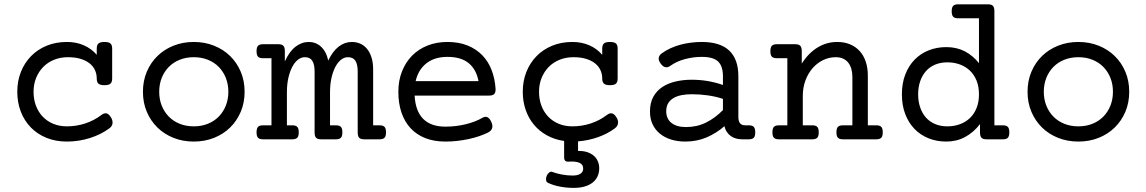

<svg xmlns="http://www.w3.org/2000/svg" viewBox="-20 -661 5436 911"><path d="M439 -288.6Q439 -310.5 430.2 -329.1Q421.4 -347.7 404.1 -361.1Q386.7 -374.5 361.3 -382.1Q335.9 -389.6 302.2 -389.6Q266.6 -389.6 236.6 -377.4Q206.5 -365.2 185.1 -343.3Q163.6 -321.3 151.4 -291.3Q139.2 -261.2 139.2 -225.6Q139.2 -189.9 150.4 -159.9Q161.6 -129.9 182.4 -107.9Q203.1 -85.9 232.4 -73.7Q261.7 -61.5 297.4 -61.5Q342.3 -61.5 384.3 -75.2Q426.3 -88.9 461.4 -115.7Q474.1 -125.5 485.4 -123Q496.6 -120.6 506.8 -103.5Q515.1 -90.3 513.9 -76.2Q512.7 -62 498.5 -51.8Q459 -22.5 406.2 -5.9Q353.5 10.7 297.4 10.7Q243.7 10.7 200.2 -7.1Q156.7 -24.9 126 -56.6Q95.2 -88.4 78.6 -131.6Q62 -174.8 62 -225.6Q62 -276.4 79.1 -319.6Q96.2 -362.8 127.2 -394.5Q158.2 -426.3 201.4 -444.1Q244.6 -461.9 297.4 -461.9Q341.8 -461.9 377.9 -446Q414.1 -430.2 439 -400.9V-430.2Q439 -447.3 447 -454.6Q455.1 -461.9 475.6 -461.9Q496.1 -461.9 504.2 -454.6Q512.2 -447.3 512.2 -430.2V-288.6Q512.2 -271.5 504.2 -264.2Q496.1 -256.8 475.6 -256.8Q455.1 -256.8 447 -264.2Q439 -271.5 439 -288.6Z M658.2 -225.6Q658.2 -277.3 676.5 -320.6Q694.8 -363.8 727.1 -395.3Q759.3 -426.8 803.5 -444.3Q847.7 -461.9 899.4 -461.9Q951.2 -461.9 995.4 -444.3Q1039.6 -426.8 1071.8 -395.3Q1104 -363.8 1122.3 -320.6Q1140.6 -277.3 1140.6 -225.6Q1140.6 -173.8 1122.3 -130.6Q1104 -87.4 1071.8 -55.9Q1039.6 -24.4 995.4 -6.8Q951.2 10.7 899.4 10.7Q847.7 10.7 803.5 -6.8Q759.3 -24.4 727.1 -55.9Q694.8 -87.4 676.5 -130.6Q658.2 -173.8 658.2 -225.6ZM735.4 -225.6Q735.4 -189.9 747.3 -159.9Q759.3 -129.9 780.8 -107.9Q802.2 -85.9 832.5 -73.7Q862.8 -61.5 899.4 -61.5Q936 -61.5 966.3 -73.7Q996.6 -85.9 1018.1 -107.9Q1039.6 -129.9 1051.5 -159.9Q1063.5 -189.9 1063.5 -225.6Q1063.5 -261.2 1051.5 -291.3Q1039.6 -321.3 1018.1 -343.3Q996.6 -365.2 966.3 -377.4Q936 -389.6 899.4 -389.6Q862.8 -389.6 832.5 -377.4Q802.2 -365.2 780.8 -343.3Q759.3 -321.3 747.3 -291.3Q735.4 -261.2 735.4 -225.6Z M1331.5 -369.6Q1353 -417 1382.3 -439.5Q1411.6 -461.9 1445.3 -461.9Q1461.4 -461.9 1475.8 -456.5Q1490.2 -451.2 1502.4 -440.2Q1514.6 -429.2 1523.7 -412.6Q1532.7 -396 1537.1 -373.5Q1559.1 -418.5 1587.4 -440.2Q1615.7 -461.9 1649.4 -461.9Q1670.4 -461.9 1688.7 -454.1Q1707 -446.3 1720.7 -430.2Q1734.4 -414.1 1742.4 -389.4Q1750.5 -364.7 1750.5 -331.1V-66.4H1780.8Q1797.4 -66.4 1804.4 -59.1Q1811.5 -51.8 1811.5 -33.2Q1811.5 -14.6 1804.4 -7.3Q1797.4 0 1780.8 0H1708Q1691.4 0 1684.3 -7.3Q1677.2 -14.6 1677.2 -33.2V-322.3Q1677.2 -355 1666.5 -372.3Q1655.8 -389.6 1630.9 -389.6Q1613.3 -389.6 1597.9 -377.4Q1582.5 -365.2 1571 -343.3Q1559.6 -321.3 1552.7 -290.8Q1545.9 -260.3 1545.9 -223.1V-66.4H1573.7Q1590.3 -66.4 1597.4 -59.1Q1604.5 -51.8 1604.5 -33.2Q1604.5 -14.6 1597.4 -7.3Q1590.3 0 1573.7 0H1503.4Q1486.8 0 1479.7 -7.3Q1472.7 -14.6 1472.7 -33.2V-322.3Q1472.7 -355 1461.9 -372.3Q1451.2 -389.6 1426.3 -389.6Q1408.7 -389.6 1393.3 -377.4Q1377.9 -365.2 1366.5 -343.3Q1355 -321.3 1348.1 -290.8Q1341.3 -260.3 1341.3 -223.1V-66.4H1366.7Q1383.3 -66.4 1390.4 -59.1Q1397.5 -51.8 1397.5 -33.2Q1397.5 -14.6 1390.4 -7.3Q1383.3 0 1366.7 0H1228Q1211.4 0 1204.3 -7.3Q1197.3 -14.6 1197.3 -33.2Q1197.3 -51.8 1204.3 -59.1Q1211.4 -66.4 1228 -66.4H1268.1V-384.8H1228Q1211.4 -384.8 1204.3 -392.1Q1197.3 -399.4 1197.3 -418Q1197.3 -436.5 1204.3 -443.8Q1211.4 -451.2 1228 -451.2H1300.8Q1317.4 -451.2 1324.5 -443.8Q1331.5 -436.5 1331.5 -418Z M1947.3 -207.5Q1951.2 -133.8 1988 -96.9Q2024.9 -60.1 2093.3 -60.1Q2142.6 -60.1 2189 -71.3Q2235.4 -82.5 2269 -102.1Q2284.7 -110.8 2295.2 -103.5Q2305.7 -96.2 2312 -80.6Q2318.8 -64.9 2314.9 -52.5Q2311 -40 2294.9 -31.7Q2275.9 -22.5 2252.7 -14.6Q2229.5 -6.8 2203.4 -1.2Q2177.2 4.4 2149.4 7.6Q2121.6 10.7 2093.3 10.7Q2039.6 10.7 1998 -5.6Q1956.5 -22 1928.2 -52.5Q1899.9 -83 1885 -126.7Q1870.1 -170.4 1870.1 -225.6Q1870.1 -278.8 1887.5 -322.5Q1904.8 -366.2 1935.5 -397.2Q1966.3 -428.2 2009 -445.1Q2051.8 -461.9 2103 -461.9Q2157.2 -461.9 2198.7 -445.1Q2240.2 -428.2 2268.8 -398.4Q2297.4 -368.7 2313 -327.6Q2328.6 -286.6 2331.5 -237.8Q2331.5 -221.2 2324.5 -214.4Q2317.4 -207.5 2300.8 -207.5ZM2103 -391.1Q2042 -391.1 2003.2 -360.6Q1964.4 -330.1 1952.1 -275.9H2250.5Q2240.2 -331.1 2204.1 -361.1Q2168 -391.1 2103 -391.1Z M2656.7 7.8Q2611.8 1.5 2575.4 -18.6Q2539.1 -38.6 2513.4 -69.3Q2487.8 -100.1 2474.1 -139.9Q2460.4 -179.7 2460.4 -225.6Q2460.4 -276.4 2477.5 -319.6Q2494.6 -362.8 2525.6 -394.5Q2556.6 -426.3 2599.9 -444.1Q2643.1 -461.9 2695.8 -461.9Q2740.2 -461.9 2776.4 -446Q2812.5 -430.2 2837.4 -400.9V-430.2Q2837.4 -447.3 2845.5 -454.6Q2853.5 -461.9 2874 -461.9Q2894.5 -461.9 2902.6 -454.6Q2910.6 -447.3 2910.6 -430.2V-288.6Q2910.6 -271.5 2902.6 -264.2Q2894.5 -256.8 2874 -256.8Q2853.5 -256.8 2845.5 -264.2Q2837.4 -271.5 2837.4 -288.6Q2837.4 -310.5 2828.6 -329.1Q2819.8 -347.7 2802.5 -361.1Q2785.2 -374.5 2759.8 -382.1Q2734.4 -389.6 2700.7 -389.6Q2665 -389.6 2635 -377.4Q2605 -365.2 2583.5 -343.3Q2562 -321.3 2549.8 -291.3Q2537.6 -261.2 2537.6 -225.6Q2537.6 -189.9 2548.8 -159.9Q2560.1 -129.9 2580.8 -107.9Q2601.6 -85.9 2630.9 -73.7Q2660.2 -61.5 2695.8 -61.5Q2740.7 -61.5 2782.7 -75.2Q2824.7 -88.9 2859.9 -115.7Q2872.6 -125.5 2883.8 -123Q2895 -120.6 2905.3 -103.5Q2913.6 -90.3 2912.4 -76.4Q2911.1 -62.5 2897 -51.8Q2862.3 -25.9 2816.9 -10Q2771.5 5.9 2722.7 9.8V55.2Q2748 54.7 2766.8 61Q2785.6 67.4 2798.1 78.6Q2810.5 89.8 2816.9 105Q2823.2 120.1 2823.2 137.2Q2823.2 157.7 2815.7 174.8Q2808.1 191.9 2793 204.3Q2777.8 216.8 2755.1 223.6Q2732.4 230.5 2701.7 230.5Q2668.9 230.5 2637.7 224.6Q2606.4 218.8 2581.1 207Q2572.3 203.1 2571 193.4Q2569.8 183.6 2573.7 173.8Q2577.6 164.1 2585.4 157.7Q2593.3 151.4 2602.5 155.3Q2621.6 162.6 2646.7 167.2Q2671.9 171.9 2696.8 171.9Q2721.2 171.9 2734.1 163.3Q2747.1 154.8 2747.1 139.2Q2747.1 118.7 2728.5 111.1Q2710 103.5 2676.3 106Q2672.9 106 2669.4 105.5Q2666 105 2663.1 102.8Q2660.2 100.6 2658.4 96.4Q2656.7 92.3 2656.7 85.4Z M3532.7 -66.4Q3549.3 -66.4 3556.4 -59.1Q3563.5 -51.8 3563.5 -33.2Q3563.5 -14.6 3556.4 -7.3Q3549.3 0 3532.7 0H3501.5Q3486.3 0 3472.7 -3.7Q3459 -7.3 3448 -15.1Q3437 -22.9 3429 -34.7Q3420.9 -46.4 3417.5 -62.5Q3378.9 -28.8 3332.5 -9Q3286.1 10.7 3231.9 10.7Q3195.3 10.7 3164.6 1.2Q3133.8 -8.3 3111.3 -26.6Q3088.9 -44.9 3076.4 -71.3Q3064 -97.7 3064 -131.8Q3064 -172.9 3079.8 -201.7Q3095.7 -230.5 3122.8 -248.3Q3149.9 -266.1 3185.8 -274.4Q3221.7 -282.7 3261.7 -282.7Q3301.3 -282.7 3338.4 -276.4Q3375.5 -270 3410.2 -257.8V-299.3Q3410.2 -346.7 3387.5 -368.9Q3364.7 -391.1 3309.6 -391.1Q3270 -391.1 3230.2 -380.6Q3190.4 -370.1 3159.7 -348.1Q3148.4 -339.8 3136.7 -342.3Q3125 -344.7 3114.3 -359.9Q3103.5 -375 3105.7 -387Q3107.9 -398.9 3119.1 -407.2Q3138.2 -421.4 3161.1 -431.9Q3184.1 -442.4 3208.7 -449Q3233.4 -455.6 3259 -458.7Q3284.7 -461.9 3309.6 -461.9Q3397 -461.9 3440.2 -420.9Q3483.4 -379.9 3483.4 -299.3V-105Q3483.4 -66.4 3515.6 -66.4ZM3410.2 -191.9Q3376.5 -203.1 3338.4 -208.5Q3300.3 -213.9 3262.2 -213.9Q3235.8 -213.9 3213.6 -209.5Q3191.4 -205.1 3175.3 -195.6Q3159.2 -186 3150.1 -170.7Q3141.1 -155.3 3141.1 -133.3Q3141.1 -97.7 3165.8 -77.9Q3190.4 -58.1 3234.9 -58.1Q3287.1 -58.1 3330.6 -79.8Q3374 -101.6 3410.2 -138.7Z M3715.8 -384.8H3666Q3649.4 -384.8 3642.3 -392.1Q3635.3 -399.4 3635.3 -418Q3635.3 -436.5 3642.3 -443.8Q3649.4 -451.2 3666 -451.2H3753.4Q3770 -451.2 3777.1 -443.8Q3784.2 -436.5 3784.2 -418V-359.4Q3816.4 -409.7 3859.4 -435.8Q3902.3 -461.9 3952.6 -461.9Q3986.3 -461.9 4013.2 -450.7Q4040 -439.5 4058.8 -418.9Q4077.6 -398.4 4087.6 -368.9Q4097.7 -339.4 4097.7 -302.7V-66.4H4137.7Q4154.3 -66.4 4161.4 -59.1Q4168.5 -51.8 4168.5 -33.2Q4168.5 -14.6 4161.4 -7.3Q4154.3 0 4137.7 0H3979.5Q3962.9 0 3955.8 -7.3Q3948.7 -14.6 3948.7 -33.2Q3948.7 -51.8 3955.8 -59.1Q3962.9 -66.4 3979.5 -66.4H4024.4V-295.4Q4024.4 -316.4 4019.5 -333.7Q4014.6 -351.1 4004.9 -363.5Q3995.1 -376 3980.2 -382.8Q3965.3 -389.6 3945.3 -389.6Q3914.1 -389.6 3885.7 -376Q3857.4 -362.3 3835.9 -337.9Q3814.5 -313.5 3801.8 -279.8Q3789.1 -246.1 3789.1 -206.1V-66.4H3834Q3850.6 -66.4 3857.7 -59.1Q3864.7 -51.8 3864.7 -33.2Q3864.7 -14.6 3857.7 -7.3Q3850.6 0 3834 0H3675.8Q3659.2 0 3652.1 -7.3Q3645 -14.6 3645 -33.2Q3645 -51.8 3652.1 -59.1Q3659.2 -66.4 3675.8 -66.4H3715.8Z M4738.3 -66.4Q4754.9 -66.4 4762 -59.1Q4769 -51.8 4769 -33.2Q4769 -14.6 4762 -7.3Q4754.9 0 4738.3 0H4660.6Q4644 0 4637 -7.3Q4629.9 -14.6 4629.9 -33.2V-72.3Q4599.6 -32.7 4559.3 -11Q4519 10.7 4470.2 10.7Q4424.8 10.7 4386.2 -4.6Q4347.7 -20 4319.6 -48.8Q4291.5 -77.6 4275.4 -119.1Q4259.3 -160.6 4259.3 -213.4Q4259.3 -266.1 4275.4 -307.6Q4291.5 -349.1 4319.6 -377.9Q4347.7 -406.7 4386.2 -422.1Q4424.8 -437.5 4470.2 -437.5Q4519 -437.5 4557.4 -417.7Q4595.7 -397.9 4625 -361.3V-574.2H4526.4Q4509.8 -574.2 4502.7 -581.5Q4495.6 -588.9 4495.6 -607.4Q4495.6 -626 4502.7 -633.3Q4509.8 -640.6 4526.4 -640.6H4667.5Q4684.1 -640.6 4691.2 -633.3Q4698.2 -626 4698.2 -607.4V-66.4ZM4625 -213.4Q4625 -249.5 4613.8 -277.8Q4602.5 -306.2 4582.5 -325.4Q4562.5 -344.7 4534.9 -355Q4507.3 -365.2 4475.1 -365.2Q4441.9 -365.2 4416 -354Q4390.1 -342.8 4372.6 -322.5Q4355 -302.2 4345.7 -274.4Q4336.4 -246.6 4336.4 -213.4Q4336.4 -180.2 4345.7 -152.3Q4355 -124.5 4372.6 -104.2Q4390.1 -84 4416 -72.8Q4441.9 -61.5 4475.1 -61.5Q4507.3 -61.5 4534.9 -71.8Q4562.5 -82 4582.5 -101.3Q4602.5 -120.6 4613.8 -148.9Q4625 -177.2 4625 -213.4Z M4855.5 -225.6Q4855.5 -277.3 4873.8 -320.6Q4892.1 -363.8 4924.3 -395.3Q4956.5 -426.8 5000.7 -444.3Q5044.9 -461.9 5096.7 -461.9Q5148.4 -461.9 5192.6 -444.3Q5236.8 -426.8 5269 -395.3Q5301.3 -363.8 5319.6 -320.6Q5337.9 -277.3 5337.9 -225.6Q5337.9 -173.8 5319.6 -130.6Q5301.3 -87.4 5269 -55.9Q5236.8 -24.4 5192.6 -6.8Q5148.4 10.7 5096.7 10.7Q5044.9 10.7 5000.7 -6.8Q4956.5 -24.4 4924.3 -55.9Q4892.1 -87.4 4873.8 -130.6Q4855.5 -173.8 4855.5 -225.6ZM4932.6 -225.6Q4932.6 -189.9 4944.6 -159.9Q4956.5 -129.9 4978 -107.9Q4999.5 -85.9 5029.8 -73.7Q5060.1 -61.5 5096.7 -61.5Q5133.3 -61.5 5163.6 -73.7Q5193.8 -85.9 5215.3 -107.9Q5236.8 -129.9 5248.8 -159.9Q5260.7 -189.9 5260.7 -225.6Q5260.7 -261.2 5248.8 -291.3Q5236.8 -321.3 5215.3 -343.3Q5193.8 -365.2 5163.6 -377.4Q5133.3 -389.6 5096.7 -389.6Q5060.1 -389.6 5029.8 -377.4Q4999.5 -365.2 4978 -343.3Q4956.5 -321.3 4944.6 -291.3Q4932.6 -261.2 4932.6 -225.6Z"/></svg>

Font: Courier Prime
Style: Regular
Weight: 400
Designer: Alan Dague-Greene
Foundry: Quote-Unquote Apps
Version: Version 1.203